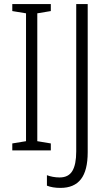

<svg xmlns="http://www.w3.org/2000/svg" viewBox="-20 -734 527 937"><path d="M228 0H40V-34L107 -45V-669L40 -680V-714H228V-680L162 -669V-45L228 -34ZM275 183Q236 183 209 172V121Q222 126 238 129Q254 132 271 132Q314 132 333 100.5Q352 69 352 5V-714H408V9Q408 98 375 140.5Q342 183 275 183Z"/></svg>

Font: Noto Sans Ethiopic Condensed Light
Style: Regular
Weight: 300
Width: 3
Designer: Monotype Design Team
Foundry: Monotype Imaging Inc.
Version: Version 2.102; ttfautohint (v1.8.4.7-5d5b)